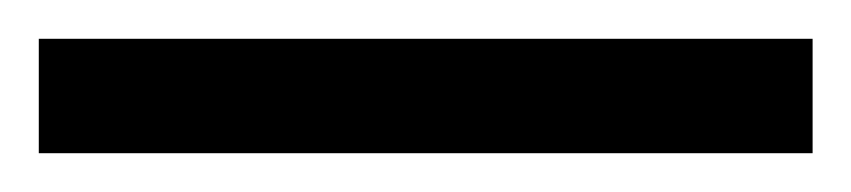

<svg xmlns="http://www.w3.org/2000/svg" viewBox="-24 63 439 99"><path d="M-4 142V83H395V142Z"/></svg>

Font: Noto Serif Ethiopic Condensed
Style: Regular
Weight: 400
Width: 3
Designer: Monotype Design Team
Foundry: Monotype Imaging Inc.
Version: Version 2.102; ttfautohint (v1.8.4.7-5d5b)